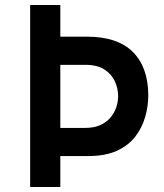

<svg xmlns="http://www.w3.org/2000/svg" viewBox="-20 -744 651 764"><path d="M328 -598Q388 -598 433.5 -582.5Q479 -567 509 -537Q539 -507 554.5 -463.5Q570 -420 570 -364Q570 -321 557.5 -278Q545 -235 518 -200Q491 -165 445 -144Q399 -123 330 -123H220V0H100V-724H220V-598ZM318 -235Q354 -235 378.5 -246Q403 -257 419 -275.5Q435 -294 442.5 -316.5Q450 -339 450 -362Q450 -392 437 -420.5Q424 -449 395.5 -467.5Q367 -486 319 -486H220V-235Z"/></svg>

Font: Josefin Sans Thin SemiBold
Style: Regular
Weight: 600
Version: Version 2.000